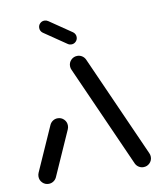

<svg xmlns="http://www.w3.org/2000/svg" viewBox="-79 -756 703 821"><g transform="rotate(-10 272.5 -345.5)"><path d="M66.7 -0.4Q50.7 -0.4 39.6 -11.5Q28.5 -22.6 28.5 -38.5Q28.5 -47 31.9 -54.8L117.8 -248.1Q122.6 -258.1 131.9 -264.1Q141.1 -270 152.2 -270Q168.1 -270 179.3 -258.9Q190.4 -247.8 190.4 -231.9Q190.4 -223.3 187 -215.6L101.1 -22.2Q96.3 -12.2 87 -6.3Q77.8 -0.4 66.7 -0.4ZM516.3 -38.5Q516.3 -22.6 505.2 -11.5Q494.1 -0.4 478.1 -0.4Q467 -0.4 457.8 -6.3Q448.5 -12.2 443.7 -22.2L247 -463.7Q243.3 -471.1 243.3 -480Q243.3 -495.9 254.4 -507Q265.6 -518.1 281.5 -518.1Q292.6 -518.1 301.9 -512.2Q311.1 -506.3 315.9 -496.3L512.6 -54.8Q516.3 -47.4 516.3 -38.5ZM141.9 -663.7Q141.9 -675.2 149.8 -683.1Q157.8 -691.1 169.3 -691.1Q177.4 -691.1 184.8 -686.3L281.5 -620.4Q286.7 -616.7 289.8 -610.9Q293 -605.2 293 -598.1Q293 -586.7 285 -578.7Q277 -570.7 265.6 -570.7Q257 -570.7 250 -575.6L153.3 -641.5Q148.1 -645.2 145 -650.9Q141.9 -656.7 141.9 -663.7Z"/></g></svg>

Font: 26F Galaxy Sans
Style: Bold
Weight: 700
Designer: C₂₉H₂₅N₃O₅
Version: Version 1.100